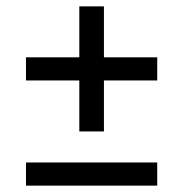

<svg xmlns="http://www.w3.org/2000/svg" viewBox="-20 -583 575 603"><path d="M473.8 -403H306.4V-563H229.1V-403H61.6V-330.3H229.1V-170.2H306.4V-330.3H473.8ZM61.6 -72.7V0H473.8V-72.7Z"/></svg>

Font: Montserrat Ace
Style: Regular
Weight: 500
Designer: Julieta Ulanovsky
Foundry: Julieta Ulanovsky
Version: Version 1